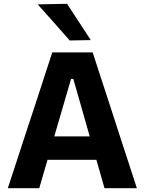

<svg xmlns="http://www.w3.org/2000/svg" viewBox="-20 -988 758 1008"><path d="M21 0Q40 -57.5 60.8 -121Q81.5 -184.5 100 -241.5L180.5 -486Q202 -552.5 219.5 -606Q237 -659 254.5 -713H466.5Q484.5 -657 501.8 -604Q519 -551 540.5 -486L620 -241Q639.5 -181.5 659.8 -119.2Q680 -57 698.5 0H528.5Q518 -36 507.5 -74Q496.5 -112 486 -149H229.5Q218.5 -111.5 207.5 -73.5Q196.5 -35.5 186 0ZM353 -573.5 265 -272H451L365 -573.5ZM346 -775.5Q305 -822 263.5 -869Q221.5 -916 178 -965L332 -968Q363.5 -920 394.5 -872.5Q425 -825 456.5 -777.5Z"/></svg>

Font: Heraclito
Style: Bold
Weight: 700
Designer: Kostas Bartsokas (font) & Cristiano Sobral (main changes)
Foundry: Kostas Bartsokas (font) & Cristiano Sobral (main changes)
Version: Version 1.00;July 8, 2020;FontCreator 13.0.0.2655 64-bit